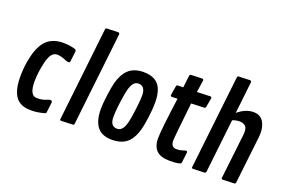

<svg xmlns="http://www.w3.org/2000/svg" viewBox="-105 -1183 2293 1546"><g transform="rotate(20 1041.5 -410.0)"><path d="M401.9 -579.6Q412.6 -575.7 412.6 -561L401.4 -472.7Q400.4 -462.9 387.9 -462.9Q375.5 -462.9 364.3 -467.8Q316.9 -488.8 285.6 -488.8Q254.4 -488.8 235.8 -462.9Q217.3 -437 206.1 -388.7Q185.1 -298.3 185.1 -223.6Q185.1 -103.5 247.1 -103.5Q292 -103.5 319.8 -115Q347.7 -126.5 356 -126.5Q373 -126.5 373 -111.8L362.8 -25.9Q361.8 -17.1 359.1 -15.4Q356.4 -13.7 352.1 -11.7Q293 5.4 241 5.4Q189 5.4 158.9 -7.8Q128.9 -21 111.3 -41.7Q93.8 -62.5 83 -91.8Q64 -142.1 64 -215.6Q64 -289.1 73.5 -343.5Q83 -397.9 93.5 -432.1Q104 -466.3 121.6 -497.8Q139.2 -529.3 162.6 -549.8Q213.9 -594.7 298.3 -594.7Q355 -594.7 401.9 -579.6Z M695.8 -813 606 -15.1Q605 -8.3 602.5 -5.4Q600.1 -2.4 593.3 -2L495.1 2Q484.4 1 484.4 -7.3L574.7 -809.6Q575.7 -816.4 578.1 -819.3Q580.6 -822.3 587.4 -822.8L683.1 -826.2Q695.8 -824.7 695.8 -813Z M762.7 -198.2Q762.7 -244.6 772.9 -319.3Q783.2 -394 792 -428Q800.8 -461.9 816.9 -494.4Q833 -526.9 855 -547.9Q903.3 -594.7 985.8 -594.7Q1103 -594.7 1137.7 -508.8Q1156.2 -462.9 1156.2 -397.7Q1156.2 -332.5 1146.2 -262.7Q1136.2 -192.9 1127.4 -159.4Q1118.7 -126 1102.8 -94Q1086.9 -62 1064.9 -41Q1016.6 5.4 929.9 5.4Q843.3 5.4 803 -46.6Q762.7 -98.6 762.7 -198.2ZM1016.1 -208.5Q1021.5 -234.4 1030 -305.4Q1038.6 -376.5 1038.6 -410.6Q1038.6 -493.7 978.5 -493.7Q950.2 -493.7 931.9 -466.8Q913.6 -439.9 902.3 -377.4Q879.9 -250.5 879.9 -171.4Q879.9 -92.3 939.5 -92.3Q967.8 -92.3 986.6 -119.4Q1005.4 -146.5 1016.1 -208.5Z M1327.1 -588.4Q1338.4 -695.8 1341.8 -699.5Q1345.2 -703.1 1352.1 -703.6L1445.3 -707Q1458.5 -706.1 1458.5 -694.8Q1449.2 -640.6 1442.9 -590.8L1556.6 -594.7Q1568.4 -594.2 1568.4 -582L1554.7 -504.4Q1552.7 -492.7 1542.5 -492.2L1430.7 -487.8Q1397.5 -189 1397.5 -158.2Q1397.5 -101.1 1446.3 -101.1Q1471.2 -101.1 1494.6 -108.9Q1518.1 -116.7 1523.9 -116.7Q1534.2 -116.7 1534.2 -104L1523.9 -18.6Q1522.9 -11.2 1520.3 -7.8Q1517.6 -4.4 1496.3 0.5Q1475.1 5.4 1423.8 5.4Q1348.6 5.4 1312.5 -29.5Q1276.4 -64.5 1276.4 -133.8Q1276.4 -203.1 1314.9 -486.3L1267.1 -484.4Q1254.9 -484.9 1254.9 -496.6L1268.1 -575.2Q1269.5 -586.4 1280.8 -586.9Z M1825.2 -813 1794.4 -539.1Q1860.4 -594.7 1928.7 -594.7Q2010.7 -594.7 2032.2 -504.9Q2038.1 -480.5 2038.1 -458.7Q2038.1 -437 2036.6 -423.8L1989.7 -14.6Q1987.8 -2.4 1977.5 -1.5L1878.9 2Q1868.2 1 1868.2 -7.3L1912.6 -394Q1914.1 -406.7 1914.1 -417Q1914.1 -457 1895.3 -471.4Q1876.5 -485.8 1847.4 -485.8Q1818.4 -485.8 1787.1 -473.6L1735.4 -14.6Q1733.4 -2.4 1723.1 -1.5L1624.5 2Q1613.8 1 1613.8 -7.3L1704.6 -809.6Q1705.6 -816.4 1707.8 -819.3Q1710 -822.3 1716.8 -822.8L1812.5 -826.2Q1825.2 -824.7 1825.2 -813Z"/></g></svg>

Font: Contrail One
Style: Regular
Weight: 400
Designer: Riccardo De Franceschi
Foundry: Sorkin Type Co.
Version: Version 1.003